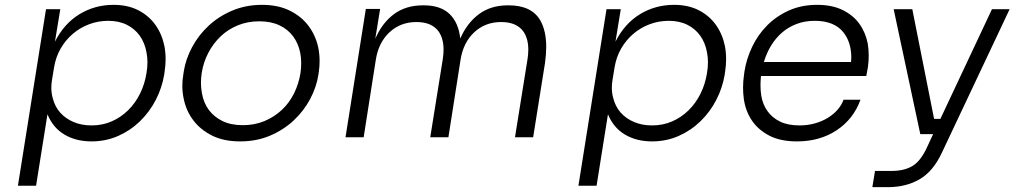

<svg xmlns="http://www.w3.org/2000/svg" viewBox="-20 -567 4190 793"><path d="M54 200 170 -529H229L207 -395Q245 -470 308.5 -508.5Q372 -547 449 -547Q508 -547 551.5 -524.5Q595 -502 622 -464Q649 -426 659 -377Q664 -351 664 -323Q664 -298 660 -272L658 -258Q649 -204 623.5 -154.5Q598 -105 558.5 -66.5Q519 -28 468 -5.5Q417 17 358 17Q294 17 246.5 -11Q199 -39 176 -95L129 200ZM358 -49Q403 -49 441 -65.5Q479 -82 509 -111.5Q539 -141 558.5 -180.5Q578 -220 585 -265Q589 -288 589 -310Q589 -331 585 -351Q578 -390 557.5 -419Q537 -448 504 -464.5Q471 -481 427 -481Q386 -481 348.5 -467Q311 -453 281 -427.5Q251 -402 230.5 -366.5Q210 -331 203 -287L195 -238Q192 -221 192 -205Q192 -182 198 -161Q207 -126 229 -101.5Q251 -77 284 -63Q317 -49 358 -49Z M972 17Q904 17 856 -7Q808 -31 778.5 -70Q749 -109 739 -158Q733 -185 733 -213Q733 -235 737 -258L739 -272Q747 -323 773.5 -372.5Q800 -422 842 -461Q884 -500 940 -523.5Q996 -547 1062 -547Q1128 -547 1176 -523.5Q1224 -500 1253.5 -461Q1283 -422 1294 -373Q1300 -344 1300 -315Q1300 -293 1297 -272L1295 -258Q1287 -207 1261 -158Q1235 -109 1193.5 -70Q1152 -31 1096 -7Q1040 17 972 17ZM983 -50Q1032 -50 1072.5 -67Q1113 -84 1144 -113Q1175 -142 1194.5 -181.5Q1214 -221 1221 -265Q1224 -286 1224 -306Q1224 -328 1220 -349Q1212 -388 1190.5 -417Q1169 -446 1134 -462.5Q1099 -479 1051 -479Q1003 -479 962.5 -462.5Q922 -446 891.5 -417Q861 -388 840.5 -349Q820 -310 813 -265Q810 -244 810 -225Q810 -203 814 -182Q821 -142 842.5 -113Q864 -84 899 -67Q934 -50 983 -50Z M1407 0 1491 -530H1550L1530 -407Q1558 -472 1607 -508.5Q1656 -545 1727 -545H1730Q1800 -545 1837 -509Q1874 -473 1881 -408Q1909 -472 1958 -508.5Q2007 -545 2078 -545H2081Q2176 -545 2212 -482Q2236 -439 2236 -373Q2236 -343 2231 -307L2182 0H2107L2159 -324Q2162 -344 2162 -362Q2162 -406 2143 -435Q2115 -476 2050 -476Q1984 -476 1938.5 -433.5Q1893 -391 1882 -319L1832 0H1757L1809 -324Q1812 -344 1812 -362Q1812 -406 1793 -435Q1765 -476 1700 -476Q1634 -476 1588.5 -433.5Q1543 -391 1532 -319L1482 0Z M2369 200 2485 -529H2544L2522 -395Q2560 -470 2623.5 -508.5Q2687 -547 2764 -547Q2823 -547 2866.5 -524.5Q2910 -502 2937 -464Q2964 -426 2974 -377Q2979 -351 2979 -323Q2979 -298 2975 -272L2973 -258Q2964 -204 2938.5 -154.5Q2913 -105 2873.5 -66.5Q2834 -28 2783 -5.5Q2732 17 2673 17Q2609 17 2561.5 -11Q2514 -39 2491 -95L2444 200ZM2673 -49Q2718 -49 2756 -65.5Q2794 -82 2824 -111.5Q2854 -141 2873.5 -180.5Q2893 -220 2900 -265Q2904 -288 2904 -310Q2904 -331 2900 -351Q2893 -390 2872.5 -419Q2852 -448 2819 -464.5Q2786 -481 2742 -481Q2701 -481 2663.5 -467Q2626 -453 2596 -427.5Q2566 -402 2545.5 -366.5Q2525 -331 2518 -287L2510 -238Q2507 -221 2507 -205Q2507 -182 2513 -161Q2522 -126 2544 -101.5Q2566 -77 2599 -63Q2632 -49 2673 -49Z M3272 17Q3203 17 3157 -7Q3111 -31 3085 -70Q3059 -109 3052 -159Q3049 -182 3049 -205Q3049 -232 3053 -259L3055 -273Q3063 -324 3086.5 -373.5Q3110 -423 3148 -461.5Q3186 -500 3238 -523.5Q3290 -547 3355 -547Q3417 -547 3460.5 -525.5Q3504 -504 3529.5 -468.5Q3555 -433 3564 -387Q3568 -362 3568 -337Q3568 -315 3565 -292L3558 -253H3123Q3121 -233 3121 -215Q3121 -193 3124 -173Q3130 -136 3149.5 -108.5Q3169 -81 3201.5 -65Q3234 -49 3282 -49Q3316 -49 3346 -57.5Q3376 -66 3399.5 -80.5Q3423 -95 3439.5 -114Q3456 -133 3464 -155H3534Q3505 -75 3435.5 -29Q3366 17 3272 17ZM3345 -481Q3304 -481 3270 -468Q3236 -455 3210 -432.5Q3184 -410 3165 -379Q3146 -348 3135 -311H3495Q3496 -320 3496 -329Q3496 -393 3463 -434Q3425 -481 3345 -481Z M3583 206 3594 139H3662Q3714 139 3748 119Q3782 99 3808 43L3834 -13H3781L3671 -529H3748L3838 -76H3864L4077 -529H4150L3870 64Q3834 141 3778 173.5Q3722 206 3647 206Z"/></svg>

Font: Sora Light
Style: Italic
Weight: 300
Designer: Jonathan Barnbrook, Juli√°n Moncada
Version: Version 1.000